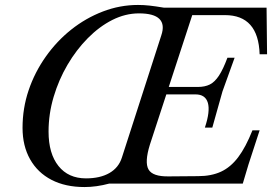

<svg xmlns="http://www.w3.org/2000/svg" viewBox="-20 -741 1098 775"><path d="M321 14Q244 14 188 -15Q132 -44 101.5 -98Q71 -152 71 -225Q71 -304 95.5 -376.5Q120 -449 164.5 -512Q209 -575 267.5 -621.5Q326 -668 395 -694.5Q464 -721 537 -721Q560 -721 583 -718.5Q606 -716 642 -710H1056L1058 -522H1028Q1023 -680 888 -680H756L585 -157Q563 -86 579.5 -57Q596 -28 661 -29L780 -30Q833 -30 872 -48Q911 -66 941.5 -106.5Q972 -147 999 -215H1028L983 -77L960 0H421Q369 14 321 14ZM327 -21Q384 -21 421.5 -42.5Q459 -64 472 -105L631 -598Q646 -642 623.5 -664.5Q601 -687 541 -687Q486 -687 433.5 -660.5Q381 -634 334.5 -587Q288 -540 252.5 -479.5Q217 -419 196.5 -350Q176 -281 176 -210Q176 -121 216 -71Q256 -21 327 -21ZM807 -226Q829 -292 819 -326Q809 -360 769 -360H617L626 -390H778Q807 -390 827 -400Q847 -410 864 -436Q881 -462 898 -508H927L878 -372L837 -226Z"/></svg>

Font: Baskervville Medium
Style: Italic
Weight: 500
Italic angle: -18°
Version: Version 1.100